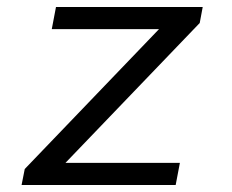

<svg xmlns="http://www.w3.org/2000/svg" viewBox="-20 -527 660 547"><path d="M139.5 -507 127.5 -444H433L50.5 -45.5L41.5 0H480.5L492.5 -63H166.5L549 -461.5L557.5 -507Z"/></svg>

Font: Monaspace Neon Light
Style: Italic
Weight: 300
Italic angle: -11°
Designer: Riley Cran & the Lettermatic Team
Foundry: Lettermatic
Version: Version 1.200 (Monaspace Neon)